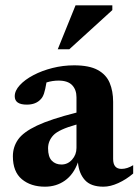

<svg xmlns="http://www.w3.org/2000/svg" viewBox="-20 -690 522 723"><path d="M369.5 13Q322 13 299.5 -12.2Q277 -37.5 273.5 -78.5Q257 -33 224.5 -10Q192 13 149.5 13Q96 13 62.2 -15.2Q28.5 -43.5 28.5 -101.5Q28.5 -136.5 48 -164.5Q67.5 -192.5 119.2 -217Q171 -241.5 268 -266V-323.5Q268 -352 251.8 -369.2Q235.5 -386.5 200.5 -386.5Q177.5 -386.5 155 -379.5Q150.5 -352.5 145.8 -338.2Q141 -324 134 -317Q115.5 -296 81 -296Q35.5 -296 35.5 -327.5Q35.5 -348.5 54.5 -369.2Q73.5 -390 105.8 -407Q138 -424 177.8 -434Q217.5 -444 259 -444Q316 -444 348 -426.5Q380 -409 393 -378Q406 -347 406 -306.5V-91.5Q406 -54 437.5 -54Q459 -54 481.5 -68V-36.5Q455 -14 425.2 -0.5Q395.5 13 369.5 13ZM161 -131.5Q161 -99.5 175 -85Q189 -70.5 211.5 -70.5Q235 -70.5 251.5 -89Q268 -107.5 268 -133V-221Q201.5 -202.5 181.2 -181Q161 -159.5 161 -131.5ZM197.5 -504.5 264.5 -670H403V-652L241 -504.5Z"/></svg>

Font: Newsreader Text
Style: Bold
Weight: 700
Designer: Hugues Gentile
Foundry: Production Type
Version: Version 1.001